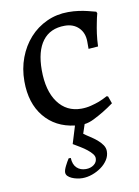

<svg xmlns="http://www.w3.org/2000/svg" viewBox="-80 -519 585 806"><g transform="rotate(-10 212.0 -115.5)"><path d="M213 10Q131 0 83.5 -58Q36 -116 36 -209Q36 -263 53.5 -309.5Q71 -356 102 -390.5Q133 -425 175.5 -444.5Q218 -464 267 -464Q291 -464 312 -461Q333 -458 349 -454Q367 -450 384 -445L387 -438Q382 -420 378 -398Q374 -379 370.5 -354Q367 -329 366 -300L325 -297V-328Q325 -365 302.5 -387.5Q280 -410 243 -410Q181 -410 148.5 -367Q116 -324 116 -243Q116 -155 152.5 -105Q189 -55 252 -55Q273 -55 293 -60Q313 -65 329 -71Q347 -78 365 -88L371 -86L382 -55Q360 -39 337 -25Q317 -13 295 -2Q273 9 254 11L241 50Q253 59 268 68.5Q283 78 296 89Q309 100 317.5 112.5Q326 125 326 139Q326 159 315 176Q304 193 286.5 205.5Q269 218 248 225.5Q227 233 206 233Q195 233 183 230.5Q171 228 161 223.5Q151 219 144.5 212.5Q138 206 138 197Q138 187 146.5 170Q155 153 163 141H172Q173 169 188 183.5Q203 198 227 198Q247 198 261 187.5Q275 177 275 160Q275 151 267.5 141.5Q260 132 247.5 122Q235 112 220 103Q205 94 190 85Z"/></g></svg>

Font: Alegreya
Style: Regular
Weight: 400
Designer: Juan Pablo del Peral
Foundry: Juan Pablo del Peral
Version: Version 1.003